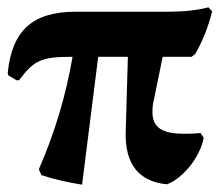

<svg xmlns="http://www.w3.org/2000/svg" viewBox="-20 -493 611 524"><path d="M400 -221 424 -338H503L513 -346C533 -381 548 -418 559 -462L549 -473C518 -465 482 -461 437 -461H187C70 -461 13 -411 1 -294L3 -287L25 -274H32C73 -329 93 -338 178 -338C160 -233 130 -132 86 -31L93 -15C130 -3 166 5 204 11L248 -338H329L323 -132C321 -45 359 3 436 10C480 -7 526 -64 536 -117L527 -130C510 -128 495 -128 482 -128C422 -128 396 -145 396 -188C396 -198 397 -209 400 -221Z"/></svg>

Font: Alegreya SC
Style: Bold
Weight: 700
Designer: Juan Pablo del Peral
Foundry: Huerta Tipografica
Version: Version 2.007;PS 002.007;hotconv 1.0.88;makeotf.lib2.5.64775